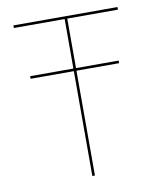

<svg xmlns="http://www.w3.org/2000/svg" viewBox="-78 -737 668 800"><g transform="rotate(-10 256.0 -337.5)"><path d="M65 -443.5H439.5V-454.5H65ZM248 0H259V-664H473.5V-675H33V-664H248Z"/></g></svg>

Font: Anybody UltraCondensed Thin Thin
Style: Regular
Weight: 250
Version: Version 1.111